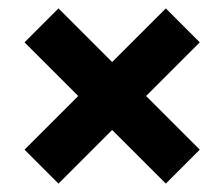

<svg xmlns="http://www.w3.org/2000/svg" viewBox="-20 -609 535 458"><path d="M119.5 -171 38.5 -252 166.6 -380 38.5 -508 119.5 -589 247.5 -461 375.6 -589 456.5 -508 328.5 -380 456.5 -252 375.6 -171 247.5 -299Z"/></svg>

Font: Encode Sans SC Condensed Thin
Style: Regular
Weight: 100
Width: 3
Designer: Multiple Designers
Foundry: Impallari Type
Version: Version 3.002